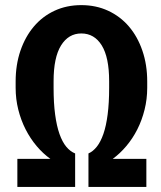

<svg xmlns="http://www.w3.org/2000/svg" viewBox="-20 -741 640 761"><path d="M330.6 -132.8Q348.6 -140.6 363.8 -159.7Q378.9 -178.7 389.9 -210.4Q400.9 -242.2 406.7 -287.6Q412.6 -333 412.6 -393.1V-418.9Q412.6 -513.7 383.3 -561Q354 -608.4 302.2 -608.4Q251.5 -608.4 221.9 -560.8Q192.4 -513.2 192.4 -418.9V-393.1Q192.4 -332.5 198.5 -287.1Q204.6 -241.7 215.8 -210Q227.1 -178.2 242.7 -159.4Q258.3 -140.6 277.8 -132.8V0H48.8V-111.3H179.7Q150.4 -132.3 125.2 -162.1Q100.1 -191.9 81.5 -228.3Q63 -264.6 52.5 -306.4Q42 -348.1 42 -393.1V-418Q42 -484.4 61 -540Q80.1 -595.7 114.3 -636Q148.4 -676.3 196.3 -698.5Q244.1 -720.7 302.2 -720.7Q360.4 -720.7 408.4 -698.5Q456.5 -676.3 491 -636Q525.4 -595.7 544.4 -540Q563.5 -484.4 563.5 -418V-393.1Q563.5 -348.1 553 -306.2Q542.5 -264.2 524.2 -228Q505.9 -191.9 480.7 -162.1Q455.6 -132.3 426.8 -111.3H560.1V0H330.6Z"/></svg>

Font: Roboto Mono
Style: Bold
Weight: 700
Designer: Google
Version: Version 2.000985; 2015; ttfautohint (v1.3)